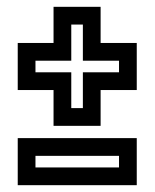

<svg xmlns="http://www.w3.org/2000/svg" viewBox="-20 -669 454 563"><path d="M329 -178V-212H84V-178ZM381 -264V-126H32V-264ZM329 -457V-491H223V-597H189V-491H84V-457H189V-352H223V-457ZM137 -543V-649H275V-543H381V-405H275V-300H137V-405H32V-543Z"/></svg>

Font: Aurach Bi
Style: Regular
Weight: 400
Designer: Peter Wiegel
Foundry: Peter Wiegel
Version: Version 1.002